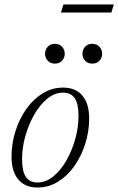

<svg xmlns="http://www.w3.org/2000/svg" viewBox="-20 -827 528 857"><path d="M261.5 -436Q317.5 -436 347.8 -400.2Q378 -364.5 378 -298.5Q378 -240 360.5 -185Q343 -130 312 -86Q281 -42 239 -16Q197 10 147.5 10Q92 10 61.8 -25.8Q31.5 -61.5 31.5 -127.5Q31.5 -186 48.8 -241Q66 -296 97 -340Q128 -384 170 -410Q212 -436 261.5 -436ZM147 -12.5Q185 -12.5 218.2 -39.8Q251.5 -67 276.8 -111.5Q302 -156 316.2 -207.8Q330.5 -259.5 330.5 -308.5Q330.5 -364 313.5 -388.8Q296.5 -413.5 262 -413.5Q224 -413.5 190.8 -386.2Q157.5 -359 132.2 -314.5Q107 -270 92.8 -218.2Q78.5 -166.5 78.5 -117.5Q78.5 -62 95.5 -37.2Q112.5 -12.5 147 -12.5ZM225 -543Q205 -543 193 -556.2Q181 -569.5 181 -587Q181 -605 193 -618.2Q205 -631.5 225 -631.5Q245.5 -631.5 257.2 -618.2Q269 -605 269 -587Q269 -569.5 257.2 -556.2Q245.5 -543 225 -543ZM392 -543Q371.5 -543 359.8 -556.2Q348 -569.5 348 -587Q348 -605 359.8 -618.2Q371.5 -631.5 392 -631.5Q412 -631.5 424 -618.2Q436 -605 436 -587Q436 -569.5 424 -556.2Q412 -543 392 -543ZM252 -771 263 -807H488L477 -771Z"/></svg>

Font: Newsreader Text Light
Style: Italic
Weight: 300
Italic angle: -17°
Designer: Hugues Gentile
Foundry: Production Type
Version: Version 1.001